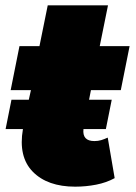

<svg xmlns="http://www.w3.org/2000/svg" viewBox="-20 -690 510 720"><path d="M262 10Q158 10 103 -46Q48 -102 66 -206H1L23 -316H88L96 -352H20L53 -517H128L159 -670H385L354 -517H466L433 -352H321L314 -316H399L377 -206H293Q288 -161 334 -161Q348 -161 359.5 -164.5Q371 -168 384 -174L410 -22Q379 -5 340.5 2.5Q302 10 262 10Z"/></svg>

Font: Montserrat Black
Style: Italic
Weight: 900
Italic angle: -11.3°
Designer: Julieta Ulanovsky
Foundry: Julieta Ulanovsky
Version: Version 9.000; ttfautohint (v1.8.4.7-5d5b)